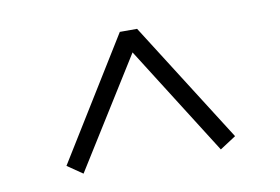

<svg xmlns="http://www.w3.org/2000/svg" viewBox="-47 -621 687 471"><g transform="rotate(-10 296.5 -385.5)"><path d="M89 -248 127 -222 297 -494 469 -222 509 -248 318 -549H275Z"/></g></svg>

Font: GenKiMin2 TW SB
Style: Regular
Weight: 600
Version: Version 2.100;PS 2.1;hotconv 16.6.51;makeotf.lib2.5.65220 DE